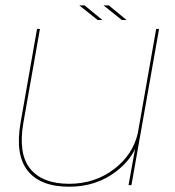

<svg xmlns="http://www.w3.org/2000/svg" viewBox="-20 -700 660 726"><path d="M466 0 488.5 -124.5 490.5 -136.5Q468 -88.5 417.5 -50.5Q343 6 241.5 6Q132.5 6 84.5 -54.8Q36.5 -115.5 58 -237.5L120 -590.5H131L68.5 -236.5Q48 -119 94.2 -62Q140.5 -5 241.5 -5Q340.5 -5 414.5 -63Q482 -116 501 -195.5L570.5 -590.5H581.5L477 0ZM440.5 -624.5 371.5 -679.5H391.5L458.5 -624.5ZM349 -624.5 280 -679.5H300L367 -624.5Z"/></svg>

Font: Anybody ExtraExpanded Thin
Style: Italic
Weight: 100
Width: 8
Italic angle: -10°
Designer: Tyler Finck
Foundry: Etcetera Type Company
Version: Version 1.010; ttfautohint (v1.8.3) -l 8 -r 50 -G 200 -x 14 